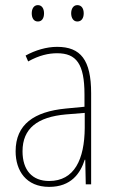

<svg xmlns="http://www.w3.org/2000/svg" viewBox="-20 -720 450 750"><path d="M104 -668C104 -651 111 -636 128 -636C144 -636 152 -649 152 -668C152 -686 144 -700 128 -700C111 -700 104 -684 104 -668ZM258 -668C258 -651 266 -636 282 -636C299 -636 307 -650 307 -668C307 -686 299 -700 282 -700C266 -700 258 -685 258 -668ZM203 -537C162 -537 118 -524 80 -503L90 -480C133 -504 170 -512 203 -512C278 -512 310 -471 310 -351V-303L237 -296C113 -284 41 -234 41 -129C41 -53 82 10 172 10C258 10 294 -43 311 -96H313L315 0H336V-356C336 -486 295 -537 203 -537ZM237 -273 311 -279V-220C310 -98 271 -13 172 -13C106 -13 68 -55 68 -129C68 -219 127 -263 237 -273Z"/></svg>

Font: Noto Sans Gujarati Condensed Thin
Style: Regular
Weight: 100
Width: 3
Designer: Jelle Bosma - Monotype Design Team, Universal Thirst
Foundry: Monotype Imaging Inc.
Version: Version 2.106